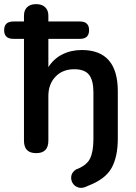

<svg xmlns="http://www.w3.org/2000/svg" viewBox="-43 -733 660 929"><path d="M383 166Q357 180 337.5 174.5Q318 169 308.5 153Q299 137 302 118.5Q305 100 325 87Q376 68 392.5 34.5Q409 1 409 -60V-286Q409 -344 388 -371Q367 -398 316 -398Q260 -398 225.5 -362Q191 -326 191 -268V-52Q191 8 132 8Q73 8 73 -52V-545H22Q-23 -545 -23 -587Q-23 -629 22 -629H73V-658Q73 -683 88 -698Q103 -713 132 -713Q160 -713 175.5 -698Q191 -683 191 -658V-629H344Q388 -629 388 -587Q388 -545 344 -545H191V-408Q217 -449 259 -470Q301 -491 353 -491Q527 -491 527 -291V-62Q527 25 497 79.5Q467 134 383 166Z"/></svg>

Font: Chiron GoRound TC M
Style: Regular
Weight: 500
Designer: Ryoko NISHIZUKA 西塚涼子 (kana, bopomofo & ideographs); Paul D. Hunt (Latin, Greek & Cyrillic); Sandoll Communications 산돌커뮤니
Foundry: Adobe
Version: Version 1.000;hotconv 1.1.1;makeotfexe 2.6.0